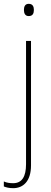

<svg xmlns="http://www.w3.org/2000/svg" viewBox="-52 -742 268 1003"><path d="M73 -690C73 -673 79 -658 98 -658C119 -658 125 -672 125 -690C125 -706 120 -722 98 -722C78 -722 73 -706 73 -690ZM17 241C68 241 110 206 110 122V-528H84V116C84 180 63 215 17 215C0 215 -17 213 -32 206V232C-20 237 -4 241 17 241Z"/></svg>

Font: Noto Sans Sinhala SemiCondensed Thin
Style: Regular
Weight: 100
Width: 4
Designer: Jelle Bosma - Monotype Design Team
Foundry: Monotype Imaging Inc.
Version: Version 2.006